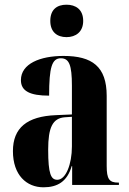

<svg xmlns="http://www.w3.org/2000/svg" viewBox="-20 -787 549 817"><path d="M263 -629C302 -629 334 -651 334 -698C334 -747 302 -767 263 -767C223 -767 194 -747 194 -698C194 -651 223 -629 263 -629ZM165 10C224 10 266 -14 285 -80H287V0H486V-10H483C445 -10 434 -25 434 -81V-379C434 -504 372 -549 250 -549C151 -549 69 -516 69 -446C69 -399 108 -380 189 -380C189 -501 201 -539 239 -539C274 -539 286 -511 286 -422V-300L218 -297C95 -292 35 -243 35 -144C35 -42 93 10 165 10ZM224 -22C197 -22 185 -46 185 -150C185 -245 204 -284 256 -288L286 -290V-164C286 -88 260 -22 224 -22Z"/></svg>

Font: Noto Serif Display Condensed Extra
Style: Regular
Weight: 800
Width: 3
Designer: Monotype Design Team
Foundry: Monotype Imaging Inc.
Version: Version 1.900